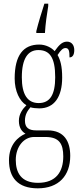

<svg xmlns="http://www.w3.org/2000/svg" viewBox="-20 -786 439 1047"><path d="M178 -616V-606H225C228 -657 236 -710 243 -753V-766H222C209 -726 188 -658 178 -616ZM186 241C300 241 363 172 363 64C363 -15 330 -75 240 -75H177C138 -75 116 -89 116 -128C116 -162 131 -183 146 -201C157 -197 180 -195 194 -195C277 -195 319 -259 319 -363C319 -426 309 -459 294 -486C312 -514 324 -524 337 -524C356 -524 359 -507 359 -473C377 -473 385 -489 385 -513C385 -538 372 -559 345 -559C314 -559 295 -530 278 -507C261 -526 230 -543 194 -543C108 -543 60 -486 60 -358C60 -289 87 -234 124 -212C103 -192 83 -164 83 -127C83 -88 101 -67 119 -57C79 -40 29 2 29 88C29 181 76 241 186 241ZM191 -224C129 -224 99 -272 99 -364C99 -468 133 -513 189 -513C250 -513 281 -474 281 -365C281 -270 253 -224 191 -224ZM187 211C95 211 66 155 66 86C66 14 110 -39 166 -39H228C303 -39 325 -2 325 67C325 149 287 211 187 211Z"/></svg>

Font: Noto Serif Tamil ExtraCondensed ExtraLight
Style: Regular
Weight: 200
Width: 2
Designer: Indian Type Foundry, Tom Grace, and the Monotype Design Team
Foundry: Monotype Imaging Inc.
Version: Version 2.004